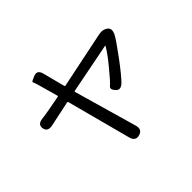

<svg xmlns="http://www.w3.org/2000/svg" viewBox="-171 -1044 1341 1341"><g transform="rotate(-45 500.0 -373.5)"><path d="M518 33Q472 45 459 -5L333 -480Q332 -486 326 -485L136 -445Q84 -435 77 -478Q70 -521 122 -527L139 -529Q164 -532 189 -537L307 -559Q312 -560 311 -565L281 -672Q274 -697 267 -722Q258 -750 255 -755.5Q252 -761 295 -778Q338 -795 351 -742L393 -580Q394 -575 400 -576L821 -663Q860 -671 888 -651Q916 -631 895 -587Q882 -559 803 -452Q727 -350 690 -313Q652 -276 625 -307Q597 -338 618 -354.5Q639 -371 706 -453Q765 -524 794 -574Q797 -578 792 -577L420 -504Q415 -503 416 -498L550 -30Q564 20 518 33Z"/></g></svg>

Font: Resource Han Rounded KR
Style: Regular
Weight: 400
Designer: Cyano Hao (round all glyphs); Ryoko NISHIZUKA 西塚涼子 (kana, bopomofo & ideographs); Paul D. Hunt (Latin, Greek & Cyrillic)
Foundry: Cyano Hao
Version: 0.990